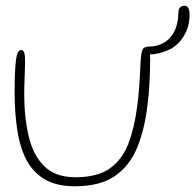

<svg xmlns="http://www.w3.org/2000/svg" viewBox="-20 -621 682 670"><path d="M241.5 29Q176.5 29 135.2 4.2Q94 -20.5 71.2 -65.2Q48.5 -110 39.8 -170Q31 -230 31 -301Q31 -317 31.2 -333.8Q31.5 -350.5 32.2 -366.5Q33 -382.5 34 -394.5Q36.5 -425.5 41.5 -436Q46.5 -446.5 54 -446.5Q60 -446.5 63 -440.5Q66 -434.5 66.8 -425Q67.5 -415.5 67.5 -405Q67.5 -397 67 -383.2Q66.5 -369.5 66 -353.5Q65.5 -337.5 65 -322Q64.5 -306.5 64.5 -294.5Q64.5 -212 80 -145.8Q95.5 -79.5 134.5 -41Q173.5 -2.5 243.5 -2.5Q320 -2.5 363.5 -33.5Q407 -64.5 428.2 -120.5Q449.5 -176.5 459 -251.5Q461 -267 462.8 -284.2Q464.5 -301.5 465.8 -319.5Q467 -337.5 468.2 -356.2Q469.5 -375 470 -393.5Q471 -425 475 -440.8Q479 -456.5 490 -456.5Q498 -456.5 501 -446Q504 -435.5 504 -414.5Q504 -393 503.2 -372Q502.5 -351 501.5 -330.8Q500.5 -310.5 498.8 -291Q497 -271.5 494.5 -253Q484.5 -168 458 -104.5Q431.5 -41 379.8 -6Q328 29 241.5 29ZM500 -431Q490 -431 486.2 -434.8Q482.5 -438.5 482.5 -445.5Q482.5 -449.5 486 -454Q489.5 -458.5 500.5 -458.5Q528.5 -458.5 552.2 -472.2Q576 -486 589.5 -513.5Q595.5 -526.5 599 -542.5Q602.5 -558.5 602.5 -577Q602.5 -589.5 608.5 -595.2Q614.5 -601 624 -601Q630.5 -601 634.2 -597.2Q638 -593.5 639.8 -586.2Q641.5 -579 641.5 -569Q641.5 -546 635.5 -527Q629.5 -508 620 -493Q600 -460.5 566.2 -445.8Q532.5 -431 500 -431Z"/></svg>

Font: Gluten Thin Thin
Style: Regular
Weight: 250
Version: Version 1.300